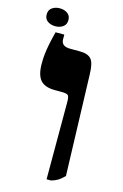

<svg xmlns="http://www.w3.org/2000/svg" viewBox="-132 -810 557 870"><g transform="rotate(15 146.5 -375.0)"><path d="M179 7V-355Q179 -380 173 -386.5Q167 -393 141 -393H111Q64 -393 43 -416.5Q22 -440 22 -495Q22 -520 24.5 -541Q27 -562 32 -587Q37 -612 46 -647H87V-625Q87 -609 97.5 -600.5Q108 -592 131 -592H174Q213 -592 228.5 -573.5Q244 -555 245 -502L260 -30Q242 -12 228.5 -4.5Q215 3 200 7ZM37 -673Q16 -673 1 -683.5Q-14 -694 -14 -715Q-14 -736 1 -746.5Q16 -757 37 -757Q58 -757 73 -746.5Q88 -736 88 -715Q88 -694 73 -683.5Q58 -673 37 -673Z"/></g></svg>

Font: Noto Serif Hebrew Black
Style: Regular
Weight: 900
Version: Version 2.003